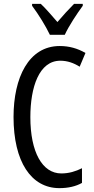

<svg xmlns="http://www.w3.org/2000/svg" viewBox="-20 -963 486 993"><path d="M238 -783H315C336 -829 378 -892 408 -933V-943H363C329 -908 311 -889 277 -849C247 -883 216 -920 191 -943H146V-933C181 -886 217 -827 238 -783ZM292 -649C329 -649 362 -637 392 -618L422 -689C381 -713 337 -725 289 -725C128 -725 50 -561 50 -358C50 -127 141 10 287 10C333 10 372 1 404 -17V-93C372 -77 337 -66 297 -66C199 -66 137 -176 137 -357C137 -512 182 -649 292 -649Z"/></svg>

Font: Noto Sans Telugu ExtraCondensed
Style: Regular
Weight: 400
Width: 2
Designer: Jelle Bosma - Monotype Design Team
Foundry: Monotype Imaging Inc.
Version: Version 2.005